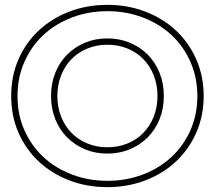

<svg xmlns="http://www.w3.org/2000/svg" viewBox="-20 -745 884 790"><path d="M52 -350Q52 -273 80.5 -209Q109 -145 158.5 -99Q208 -53 276 -27Q344 -1 422 -1Q500 -1 568 -27Q636 -53 685.5 -99Q735 -145 763.5 -209Q792 -273 792 -350Q792 -426 763.5 -490.5Q735 -555 685.5 -601Q636 -647 568 -673Q500 -699 422 -699Q344 -699 276 -673Q208 -647 158.5 -601Q109 -555 80.5 -490.5Q52 -426 52 -350ZM26 -350Q26 -433 56.5 -502Q87 -571 140.5 -620.5Q194 -670 266 -697.5Q338 -725 422 -725Q506 -725 578.5 -697Q651 -669 704 -619.5Q757 -570 787.5 -501Q818 -432 818 -350Q818 -268 787.5 -199Q757 -130 704 -80.5Q651 -31 578.5 -3Q506 25 422 25Q338 25 266 -2.5Q194 -30 140.5 -79.5Q87 -129 56.5 -198Q26 -267 26 -350ZM654 -350Q654 -298 636.5 -254.5Q619 -211 587.5 -179.5Q556 -148 513.5 -130.5Q471 -113 422 -113Q372 -113 330 -130.5Q288 -148 256.5 -179.5Q225 -211 207.5 -254.5Q190 -298 190 -350Q190 -402 207.5 -445.5Q225 -489 256.5 -520.5Q288 -552 330 -569.5Q372 -587 422 -587Q471 -587 513.5 -569.5Q556 -552 587.5 -520.5Q619 -489 636.5 -445.5Q654 -402 654 -350ZM628 -350Q628 -396 612.5 -435Q597 -474 569.5 -502Q542 -530 504 -545.5Q466 -561 422 -561Q378 -561 340 -545.5Q302 -530 274.5 -502Q247 -474 231.5 -435Q216 -396 216 -350Q216 -304 231.5 -265Q247 -226 274.5 -198Q302 -170 340 -154.5Q378 -139 422 -139Q466 -139 504 -154.5Q542 -170 569.5 -198Q597 -226 612.5 -265Q628 -304 628 -350Z"/></svg>

Font: CMG Sans Outline
Style: Outline
Weight: 700
Designer: Julieta Ulanovsky
Foundry: Julieta Ulanovsky
Version: Version 7.200